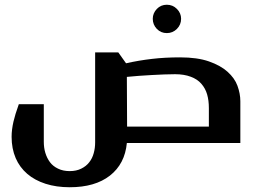

<svg xmlns="http://www.w3.org/2000/svg" viewBox="-20 -601 1074 807"><path d="M622.1 -522Q622.1 -545.4 639.2 -563.5Q656.2 -581.1 681.2 -581.1Q706.1 -581.1 723.6 -563.5Q741.2 -545.9 741.2 -522Q741.2 -497.1 723.6 -479.5Q706.1 -461.9 681.2 -461.9Q656.2 -461.9 639.2 -479.5Q622.1 -497.6 622.1 -522ZM477.1 -380.9 509.8 -335Q564 -347.2 619.1 -353.5Q672.9 -359.9 736.8 -359.9Q809.6 -359.9 858.4 -342.8Q907.2 -325.7 936.5 -299.3Q966.3 -272.5 978 -240.7Q990.2 -207 990.2 -175.8V0H513.2Q504.9 87.9 441.9 137.2Q379.4 186 272.9 186Q216.8 186 171.4 171.4Q126 156.7 94.7 129.9Q62.5 102.1 45.9 63.5Q28.8 23.4 28.8 -25.9Q28.8 -55.7 36.6 -89.8Q43 -118.2 59.1 -163.1H164.1V-4.9Q164.1 20 170.4 41Q177.2 63.5 189.9 80.6Q202.6 97.7 224.1 107.9Q245.1 118.2 272.9 118.2Q300.8 118.2 321.3 107.9Q342.3 97.7 355 81.1Q368.2 64.5 374 42.5Q379.9 21.5 379.9 -2.9V-380.9ZM857.9 -68.8V-147Q857.9 -178.7 850.6 -204.1Q843.3 -229.5 826.2 -249Q809.6 -268.1 782.2 -278.3Q753.9 -289.1 715.8 -289.1Q703.6 -289.1 669.4 -288.1Q654.3 -287.6 617.2 -285.6Q581.1 -283.7 563.5 -282.2Q540 -280.3 513.2 -277.8L514.2 -68.8Z"/></svg>

Font: SimahzazaarabicW05-SemiBold
Style: Regular
Weight: 600
Designer: Ahmed zaza
Foundry: Ahmed zaza
Version: Version 1.001